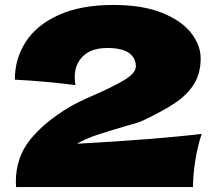

<svg xmlns="http://www.w3.org/2000/svg" viewBox="-20 -756 875 776"><path d="M795 -215Q778 -163 769 -105Q760 -47 760 0H45L44 -21Q44 -119 101.5 -191Q159 -263 262 -324Q292 -342 356 -370Q439 -406 484 -433.5Q529 -461 529 -488Q529 -522 501 -542Q473 -562 414 -562Q349 -562 315.5 -529Q282 -496 282 -445Q282 -429 285 -412Q159 -428 40 -434Q40 -519 84.5 -587.5Q129 -656 218.5 -696Q308 -736 438 -736Q557 -736 636.5 -703.5Q716 -671 753.5 -621.5Q791 -572 791 -520Q791 -460 764.5 -417Q738 -374 688.5 -340.5Q639 -307 556 -268Q544 -262 517 -254.5Q490 -247 483 -245Q412 -224 370 -210Q328 -196 291 -175Q616 -193 795 -215Z"/></svg>

Font: Mantou Sans
Style: Regular
Weight: 400
Designer: Mant0u / artakana
Foundry: Mant0u / artakana
Version: Version 1.001;October 22, 2023;FontCreator 14.0.0.2901 64-bi